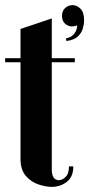

<svg xmlns="http://www.w3.org/2000/svg" viewBox="-32 -722 348 749"><path d="M48 -609 170 -650V-61Q170 -39 177.5 -29Q185 -19 198 -19Q210 -19 223.5 -31.5Q237 -44 237 -73H254Q254 -32 228.5 -12.5Q203 7 170 7Q148 7 119.5 -2Q91 -11 69.5 -35Q48 -59 48 -102ZM170 -479V-495H260V-479ZM-12 -479V-495H48V-479ZM269 -623Q246 -614 228 -625Q210 -636 210 -660Q210 -680 222.5 -691Q235 -702 251 -702Q267 -702 281.5 -688.5Q296 -675 296 -642Q296 -628 291 -610.5Q286 -593 271.5 -579.5Q257 -566 227 -562L225 -572Q249 -577 259 -592Q269 -607 269 -623Z"/></svg>

Font: Emberly Black
Style: Regular
Weight: 900
Designer: Rajesh Rajput
Foundry: Rajesh Rajput
Version: Version 1.000